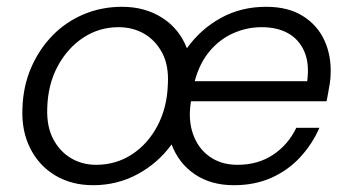

<svg xmlns="http://www.w3.org/2000/svg" viewBox="-20 -533 1027 565"><path d="M254 12Q191 12 143 -16.5Q95 -45 69 -96.5Q43 -148 46 -214Q48 -279 71.5 -333.5Q95 -388 134.5 -428.5Q174 -469 226.5 -491Q279 -513 339 -513Q407 -513 457.5 -480.5Q508 -448 530 -391Q571 -448 630.5 -480.5Q690 -513 763 -513Q828 -513 871 -486Q914 -459 934.5 -414.5Q955 -370 953 -316Q953 -304 950.5 -287.5Q948 -271 945 -256Q942 -241 941 -235H542Q533 -181 548 -138.5Q563 -96 597 -72Q631 -48 679 -48Q739 -48 783.5 -77.5Q828 -107 852 -157H920Q899 -109 863.5 -70.5Q828 -32 779 -10Q730 12 668 12Q601 12 553.5 -20Q506 -52 485 -108Q445 -53 385 -20.5Q325 12 254 12ZM263 -48Q321 -48 368 -78.5Q415 -109 443.5 -163Q472 -217 474 -286Q477 -340 457.5 -377Q438 -414 404.5 -433.5Q371 -453 329 -453Q272 -453 225.5 -422.5Q179 -392 150 -338.5Q121 -285 119 -215Q117 -161 136.5 -124Q156 -87 189 -67.5Q222 -48 263 -48ZM553 -294H884Q891 -346 875.5 -381.5Q860 -417 828 -435Q796 -453 750 -453Q707 -453 667 -435.5Q627 -418 597 -382.5Q567 -347 553 -294Z"/></svg>

Font: DM Sans 17pt Light
Style: Italic
Weight: 300
Italic angle: -10°
Version: Version 4.004;gftools[0.9.30]